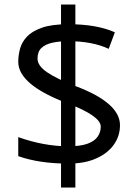

<svg xmlns="http://www.w3.org/2000/svg" viewBox="-20 -779 612 857"><path d="M285.2 -48.8Q155.8 -48.8 61.5 -82V-167Q176.8 -126 285.2 -126Q337.9 -126 369.6 -137.2Q401.4 -148.4 415.5 -168.5Q429.7 -188.5 429.7 -213.9Q429.7 -237.3 393.6 -262.9Q357.4 -288.6 284.7 -316.4Q61.5 -399.9 61.5 -502.9Q61.5 -530.8 69.1 -560.3Q76.7 -589.8 99.6 -614.7Q122.6 -639.6 167 -655.3Q211.4 -670.9 285.2 -670.9Q412.6 -670.9 492.7 -634.8L465.3 -561Q391.6 -595.2 285.2 -595.2Q246.1 -595.2 214.8 -588.6Q183.6 -582 165.5 -565.4Q147.5 -548.8 147.5 -517.6Q147.5 -485.8 189.7 -456.8Q231.9 -427.7 316.4 -395Q515.6 -320.3 515.6 -220.2Q515.6 -172.4 488.3 -133.5Q460.9 -94.7 409.4 -71.8Q357.9 -48.8 285.2 -48.8ZM252.4 58.1V-758.8H316.4V58.1Z"/></svg>

Font: Nokora
Style: Regular
Weight: 400
Designer: Danh Hong
Foundry: Danh Hong
Version: Version 9.000